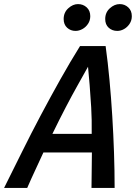

<svg xmlns="http://www.w3.org/2000/svg" viewBox="-74 -918 664 938"><path d="M-54 0Q-11 -86 33.5 -176Q78 -266 125.5 -355.5Q173 -445 221 -530.5Q269 -616 317 -693H442Q453 -613 461 -526.5Q469 -440 474.5 -350.5Q480 -261 483 -172.5Q486 -84 486 0H373Q373 -44 374 -87Q375 -130 375 -173H138Q119 -131 98.5 -87.5Q78 -44 59 0ZM182 -264H374Q375 -335 371.5 -394Q368 -453 364 -502Q360 -551 356 -592Q332 -549 304.5 -500Q277 -451 246.5 -392.5Q216 -334 182 -264ZM295 -767Q271 -767 254 -782.5Q237 -798 237 -825Q237 -857 259.5 -877.5Q282 -898 307 -898Q332 -898 349.5 -882Q367 -866 367 -839Q367 -818 356 -801.5Q345 -785 328.5 -776Q312 -767 295 -767ZM499 -767Q474 -767 457 -782.5Q440 -798 440 -825Q440 -857 462.5 -877.5Q485 -898 511 -898Q535 -898 552.5 -882Q570 -866 570 -839Q570 -818 559 -801.5Q548 -785 532 -776Q516 -767 499 -767Z"/></svg>

Font: Ubuntu Sans Mono Medium
Style: Italic
Weight: 500
Italic angle: -13.5°
Monospace: yes
Designer: Dalton Maag Ltd
Foundry: Dalton Maag Ltd
Version: Version 1.006